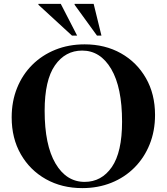

<svg xmlns="http://www.w3.org/2000/svg" viewBox="-20 -955 858 987"><path d="M415 -727Q520 -727 601.8 -681Q683.5 -635 730.2 -553.2Q777 -471.5 777 -364Q777 -281.5 749.2 -212.8Q721.5 -144 671.2 -93.5Q621 -43 552.5 -15.5Q484 12 403 12Q298 12 216 -34Q134 -80 87 -162Q40 -244 40 -351.5Q40 -434 67.8 -502.8Q95.5 -571.5 146 -621.8Q196.5 -672 265 -699.5Q333.5 -727 415 -727ZM415 -20Q502 -20 554.8 -96.2Q607.5 -172.5 607.5 -329.5Q607.5 -505.5 551.8 -600.2Q496 -695 402.5 -695Q315.5 -695 262.5 -619Q209.5 -543 209.5 -385.5Q209.5 -209.5 265.2 -114.8Q321 -20 415 -20ZM376.5 -772H350L177.5 -930.5V-935H292.5ZM501.5 -772H478.5L363.5 -930.5V-935H461.5Z"/></svg>

Font: Newsreader Display SemiBold
Style: Regular
Weight: 600
Designer: Hugues Gentile
Foundry: Production Type
Version: Version 1.001